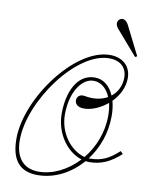

<svg xmlns="http://www.w3.org/2000/svg" viewBox="-131 -1407 1169 1508"><g transform="rotate(10 453.5 -653.0)"><path d="M276 9C410 9 537 -58 628 -164C638 -163 648 -162 658 -162C751 -162 826 -196 907 -270L887 -290C815 -225 757 -190 658 -190H649C723 -287 769 -412 769 -547C769 -592 764 -632 754 -668C806 -720 842 -789 842 -863C842 -959 775 -1019 674 -1019C393 -1019 63 -564 63 -245C63 -78 129 9 276 9ZM91 -239C91 -549 411 -995 675 -992C762 -991 814 -942 814 -863C814 -798 786 -743 740 -707C708 -783 652 -826 582 -824C444 -820 379 -668 379 -500C379 -341 477 -208 595 -172C506 -76 389 -18 277 -19C149 -20 91 -108 91 -239ZM405 -500C406 -683 492 -797 582 -797C640 -797 688 -758 716 -691C668 -664 605 -653 534 -667C493 -675 471 -650 471 -622C471 -590 498 -570 540 -569C602 -568 673 -598 731 -647C738 -617 742 -584 742 -547C742 -410 691 -288 615 -195C508 -222 404 -344 405 -500ZM701 -1232 870 -1037 885 -1046 770 -1275C751 -1313 722 -1322 702 -1309C675 -1292 678 -1258 701 -1232Z"/></g></svg>

Font: Louise
Style: Regular
Weight: 400
Designer: Ange Degheest & Luna Delabre & Camille Depalle
Foundry: Velvetyne Type Foundry
Version: Version 1.000;FEAKit 1.0